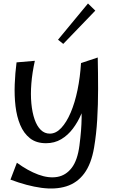

<svg xmlns="http://www.w3.org/2000/svg" viewBox="-20 -812 658 1102"><path d="M40 219 77 122Q140 168 199.5 190Q259 212 308.5 203.5Q358 195 391.5 151.5Q425 108 436 23Q442 -24 445 -61.5Q448 -99 448.5 -136Q449 -173 448 -216Q447 -259 446 -315.5Q445 -372 445 -450L541 -482Q543 -391 543 -301Q543 -211 538 -126.5Q533 -42 520 35Q504 129 463.5 183.5Q423 238 360.5 257.5Q298 277 217 266Q136 255 40 219ZM244 10Q188 10 152 -18.5Q116 -47 96 -95Q76 -143 69 -203Q62 -263 64.5 -328Q67 -393 75 -454L180 -463Q165 -395 160 -333Q155 -271 160 -218.5Q165 -166 178.5 -127Q192 -88 214 -66.5Q236 -45 266 -45Q301 -45 331.5 -77.5Q362 -110 386 -166.5Q410 -223 425 -296Q440 -369 445 -450L492 -331Q489 -294 477.5 -248.5Q466 -203 446.5 -157.5Q427 -112 398.5 -74Q370 -36 331.5 -13Q293 10 244 10ZM343 -560 313 -584 485 -792 527 -751Z"/></svg>

Font: Marhey Light
Style: Regular
Weight: 300
Designer: Nur Syamsi & Bustanul Arifin
Foundry: Namelatype
Version: Version 1.000